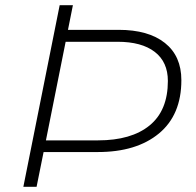

<svg xmlns="http://www.w3.org/2000/svg" viewBox="-20 -720 755 740"><path d="M70 0 210 -700H261L242 -605H437Q552 -605 615.5 -554.5Q679 -504 679 -411Q679 -277 592.5 -205.5Q506 -134 357 -134H148L121 0ZM157 -179H358Q486 -179 556.5 -236.5Q627 -294 627 -408Q627 -481 576.5 -520Q526 -559 433 -559H233Z"/></svg>

Font: Montserrat Light
Style: Italic
Weight: 300
Italic angle: -11.3°
Designer: Julieta Ulanovsky
Foundry: Julieta Ulanovsky
Version: Version 9.000; ttfautohint (v1.8.4.7-5d5b)